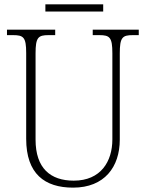

<svg xmlns="http://www.w3.org/2000/svg" viewBox="-20 -850 670 880"><path d="M188 -797H453V-830H188ZM315 10C459 10 529 -85 529 -210V-605C529 -679 541 -689 589 -689H616V-714H405V-689H435C483 -689 495 -679 495 -606V-211C495 -110 442 -22 318 -22C211 -22 143 -79 143 -210V-605C143 -679 155 -689 203 -689H233V-714H12V-689H40C88 -689 100 -679 100 -607V-214C100 -53 185 10 315 10Z"/></svg>

Font: Noto Serif Hebrew SemiCondensed ExtraLight
Style: Regular
Weight: 200
Width: 4
Designer: Monotype Design Team
Foundry: Monotype Imaging Inc.
Version: Version 2.004